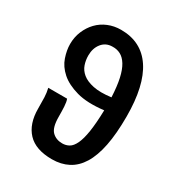

<svg xmlns="http://www.w3.org/2000/svg" viewBox="-174 -830 884 955"><g transform="rotate(30 268.0 -353.0)"><path d="M165 -526Q165 -499 173.5 -474Q182 -449 204.5 -430.5Q227 -412 267 -403.5Q307 -395 369 -403Q366 -466 356.5 -508.5Q347 -551 331 -577Q315 -603 294 -614Q273 -625 248 -624Q210 -624 187.5 -596Q165 -568 165 -526ZM266 12Q172 12 126.5 -36.5Q81 -85 81 -172Q81 -211 80 -236.5Q79 -262 73 -287H181Q187 -273 188.5 -246Q190 -219 190 -188Q190 -127 212.5 -104.5Q235 -82 271 -82Q292 -82 309.5 -92Q327 -102 340 -129.5Q353 -157 360.5 -205Q368 -253 370 -329Q277 -318 216.5 -335Q156 -352 120.5 -383.5Q85 -415 71.5 -455Q58 -495 58 -530Q58 -570 72.5 -604.5Q87 -639 111.5 -664.5Q136 -690 170 -704Q204 -718 243 -718Q360 -718 421 -626.5Q482 -535 482 -358Q482 -259 468 -189Q454 -119 426.5 -74.5Q399 -30 358.5 -9Q318 12 266 12Z"/></g></svg>

Font: Processing Sans Pro Semibold
Style: Regular
Weight: 600
Designer: Paul D. Hunt
Foundry: Adobe Systems Incorporated
Version: Version 2.020;PS 2.000;hotconv 1.0.86;makeotf.lib2.5.63406